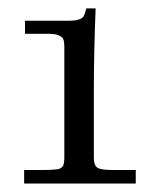

<svg xmlns="http://www.w3.org/2000/svg" viewBox="-20 -434 378 454"><path d="M37.1 0V-32H75Q114.7 -32 121.1 -35.2Q127.4 -38.3 129.4 -42.5Q132.1 -47.9 132.1 -63V-323Q132.1 -341.6 126.7 -345.7Q116 -354 97.9 -354H39.1V-385H143.1Q172.6 -385 178.2 -396.5Q180.4 -400.9 181.9 -406.4Q183.3 -411.9 184.1 -414.1H206.1Q201.9 -309.8 201.9 -215.1V-62Q201.9 -42.5 210.7 -37.2Q219.5 -32 247.1 -32H301V0Z"/></svg>

Font: Linden Hill
Style: Regular
Weight: 400
Version: Version 1.202